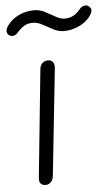

<svg xmlns="http://www.w3.org/2000/svg" viewBox="-69 -803 487 839"><g transform="rotate(-5 174.0 -383.0)"><path d="M97.5 0Q83.5 0 75.8 -8Q68 -16 70 -34.5L118 -506.5Q120 -524.5 130.5 -533Q141 -541.5 155 -541.5Q166.5 -541.5 175 -532.5Q183.5 -523.5 181 -502.5L131.5 -36Q129.5 -18 119.2 -9Q109 0 97.5 0ZM-8.5 -669Q-16.5 -676.5 -14.5 -688.2Q-12.5 -700 -2.5 -712Q16.5 -736.5 47 -750.8Q77.5 -765 113.5 -765Q137.5 -765 160.5 -753Q183.5 -741 204.5 -729Q225.5 -717 243.5 -717Q265 -717 281.5 -726Q298 -735 312 -752.5Q321.5 -764 334.2 -766Q347 -768 355 -759Q365 -750 362.5 -739.2Q360 -728.5 349.5 -714.5Q330 -690.5 299.2 -676.8Q268.5 -663 234.5 -663Q212 -663 189 -675Q166 -687 144.2 -699Q122.5 -711 103 -711Q79.5 -711 63.5 -700.8Q47.5 -690.5 35 -676Q24.5 -663 12.5 -661.5Q0.5 -660 -8.5 -669Z"/></g></svg>

Font: Edu SA Hand Cursive
Style: Regular
Weight: 400
Designer: Tina and Corey Anderson, Eben Sorkin, Mirko Velimirovic
Foundry: Google for Education
Version: Version 2.000